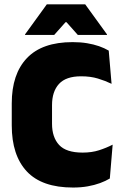

<svg xmlns="http://www.w3.org/2000/svg" viewBox="-20 -847 566 882"><path d="M315.5 14.5Q172.5 14.5 103.2 -59.5Q34 -133.5 34 -271V-372Q34 -507 103.8 -580.2Q173.5 -653.5 313.5 -653.5Q349.5 -653.5 379.8 -648.5Q410 -643.5 435 -634.8Q460 -626 479.5 -614.5L492.5 -462Q463.5 -476 429.8 -486.2Q396 -496.5 352.5 -496.5Q283 -496.5 251 -461.5Q219 -426.5 219 -364V-278.5Q219 -216.5 251.5 -181.2Q284 -146 359.5 -146Q401.5 -146 435 -156.8Q468.5 -167.5 497.5 -182.5L484.5 -27Q465.5 -15.5 439.8 -6Q414 3.5 383 9Q352 14.5 315.5 14.5ZM195 -827H371.5L471.5 -689V-686.5H337.5L285.5 -745H281L229 -686.5H95V-689Z"/></svg>

Font: Anek Latin Medium ExtraBold
Style: Regular
Weight: 800
Version: Version 1.003